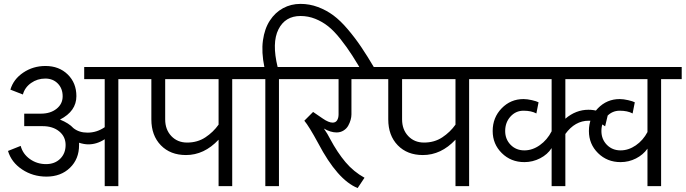

<svg xmlns="http://www.w3.org/2000/svg" viewBox="-20 -953 3510 983"><path d="M516.1 0V-240.2Q476.1 -213.9 432.1 -213.9Q410.6 -213.9 384.8 -222.2V-210Q384.8 -138.7 338.1 -93.8Q291.5 -48.8 217.8 -48.8Q148.4 -48.8 93.3 -85.4Q38.1 -122.1 21 -180.2L85.9 -206.1Q96.7 -164.6 133.1 -138.7Q169.4 -112.8 215.8 -112.8Q260.3 -112.8 288.1 -140.1Q315.9 -167.5 315.9 -210.9Q315.9 -253.4 283.2 -280.3Q250.5 -307.1 198.2 -307.1H104V-371.1H189Q238.3 -371.1 269.5 -396Q300.8 -420.9 300.8 -460Q300.8 -500 275.9 -525.4Q251 -550.8 211.9 -550.8Q171.4 -550.8 139.2 -528.1Q106.9 -505.4 97.2 -469.2L33.2 -494.1Q48.8 -547.4 99.1 -581.3Q149.4 -615.2 212.9 -615.2Q282.2 -615.2 326.7 -571.8Q371.1 -528.3 371.1 -460.9Q371.1 -383.8 287.1 -340.8Q333 -322.3 356 -296.9Q384.8 -273.9 428.2 -273.9Q475.6 -273.9 516.1 -301.8V-547.9H411.1V-609.9H690.9V-547.9H585.9V0Z M650.9 -609.9H1273.9V-547.9H1168.9V0H1099.1V-237.8Q1025.4 -159.2 932.1 -159.2Q852.1 -159.2 803.5 -209.2Q754.9 -259.3 754.9 -341.8V-547.9H650.9ZM938 -223.1Q991.2 -223.1 1031.5 -249.8Q1071.8 -276.4 1099.1 -314.9V-547.9H825.7V-341.8Q825.7 -289.6 857.2 -256.3Q888.7 -223.1 938 -223.1Z M1338.4 0V-547.9H1233.4V-609.9H1333.5Q1317.9 -686 1326.2 -746.1Q1334.5 -806.2 1361.6 -847.7Q1388.7 -889.2 1429.2 -911.1Q1469.7 -933.1 1518.6 -933.1Q1564.9 -933.1 1607.9 -917Q1650.9 -900.9 1686.8 -874.3Q1722.7 -847.7 1760 -803.7Q1797.4 -759.8 1828.9 -713.1Q1860.4 -666.5 1898.4 -602.1L1847.7 -562Q1811 -626 1783.4 -668.9Q1755.9 -711.9 1722.9 -753.4Q1689.9 -794.9 1659.9 -818.6Q1629.9 -842.3 1594 -856.7Q1558.1 -871.1 1518.6 -871.1Q1439.9 -871.1 1405.5 -802.5Q1371.1 -733.9 1401.4 -609.9H1513.2V-547.9H1408.2V0Z M1473.1 -609.9H1904.3V-547.9H1779.3V-367.2Q1779.3 -354 1775.1 -339.1Q1771 -324.2 1762.7 -309.3Q1754.4 -294.4 1738.8 -284.7Q1723.1 -274.9 1703.1 -274.9Q1672.4 -274.9 1638.2 -294.9Q1658.2 -266.1 1669.9 -242.2Q1707.5 -171.9 1749 -122.8Q1790.5 -73.7 1846.2 -43L1811 9.8Q1708 -31.7 1609.4 -219.2Q1562 -306.6 1538.1 -335L1583 -379.9L1632.3 -346.2Q1662.6 -325.2 1683.1 -325.2Q1698.7 -325.2 1706.1 -337.4Q1713.4 -349.6 1713.4 -367.2V-547.9H1473.1Z M1863.8 -609.9H2486.8V-547.9H2381.8V0H2312V-237.8Q2238.3 -159.2 2145 -159.2Q2064.9 -159.2 2016.4 -209.2Q1967.8 -259.3 1967.8 -341.8V-547.9H1863.8ZM2150.9 -223.1Q2204.1 -223.1 2244.4 -249.8Q2284.7 -276.4 2312 -314.9V-547.9H2038.6V-341.8Q2038.6 -289.6 2070.1 -256.3Q2101.6 -223.1 2150.9 -223.1Z M2804.2 0V-194.8Q2783.2 -162.1 2745.4 -142.6Q2707.5 -123 2664.6 -123Q2595.7 -123 2549.1 -169.2Q2502.4 -215.3 2502.4 -282.2Q2502.4 -351.1 2548.3 -398.4Q2594.2 -445.8 2660.2 -445.8Q2679.2 -445.8 2703.4 -440.2Q2727.5 -434.6 2737.3 -429.2L2726.1 -372.1Q2700.2 -386.2 2660.2 -386.2Q2620.6 -386.2 2593.5 -356.2Q2566.4 -326.2 2566.4 -282.2Q2566.4 -240.2 2594.2 -211.7Q2622.1 -183.1 2664.6 -183.1Q2706.1 -183.1 2743.9 -210Q2781.7 -236.8 2804.2 -280.8V-547.9H2446.3V-609.9H2980.5V-547.9H2874.5V-345.2Q2928.2 -391.1 2993.2 -391.1Q3043.9 -391.1 3091.3 -361.8L3078.1 -306.2Q3039.1 -335 2994.1 -335Q2923.8 -335 2874.5 -267.1V0Z M2939 -609.9H3470.2V-547.9H3364.7V0H3294.9V-191.9Q3272.9 -160.6 3236.1 -141.8Q3199.2 -123 3157.2 -123Q3088.4 -123 3041.7 -169.2Q2995.1 -215.3 2995.1 -282.2Q2995.1 -351.1 3041 -398.4Q3086.9 -445.8 3152.8 -445.8Q3171.9 -445.8 3196 -440.2Q3220.2 -434.6 3230 -429.2L3218.8 -372.1Q3192.9 -386.2 3152.8 -386.2Q3113.3 -386.2 3086.2 -356.2Q3059.1 -326.2 3059.1 -282.2Q3059.1 -240.2 3086.9 -211.7Q3114.7 -183.1 3157.2 -183.1Q3197.8 -183.1 3235.1 -208.7Q3272.5 -234.4 3294.9 -276.9V-547.9H2939Z"/></svg>

Font: LT Superior
Style: Regular
Weight: 400
Designer: Daniel Lyons
Foundry: LyonsType
Version: Version 1.000